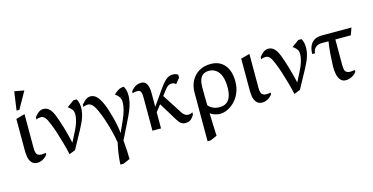

<svg xmlns="http://www.w3.org/2000/svg" viewBox="-87 -1127 3486 1793"><g transform="rotate(-15 1656.0 -231.0)"><path d="M148.9 11.6Q114.7 11.6 94.7 -11.6Q74.7 -34.8 69 -69.4Q66.3 -86.9 65.3 -105.4Q64.4 -124 64.4 -143V-435.6L149.6 -458.6V-145.4Q149.6 -131.3 150 -117Q150.4 -102.8 154 -90Q157.6 -71.9 171.3 -62.8Q184.9 -53.6 203.7 -53.6Q213.5 -53.6 223.9 -54.5Q234.3 -55.5 247.5 -58.5V-41.3Q233 -22.8 216.4 -11Q199.7 0.7 182.7 6.1Q165.8 11.6 148.9 11.6ZM86.4 -510.1 112 -690 205.5 -673 113.5 -510.1Z M459.1 11.7Q447 -43.1 431.1 -100.4Q415.3 -157.8 397.9 -211.3Q380.5 -264.9 362 -308.9Q344.1 -355.3 327 -373.7Q310 -392 289 -392Q277 -392 264.4 -389.5Q251.9 -387 243.9 -380V-403.3Q269.6 -435.3 289.8 -447.7Q310.1 -460 331 -460Q363.5 -460 388.2 -436.5Q413 -413 432.5 -360Q457.2 -295 477.4 -223.7Q497.5 -152.3 512.5 -85.6L558.9 -176.5Q574.6 -206.4 585 -233.8Q595.4 -261.2 601.2 -286.6Q607.1 -312 607.1 -335Q607.1 -364.9 591.9 -383.9Q576.6 -403 556 -416.6L624.9 -466.1H654.9Q663.9 -453.1 670 -431.1Q676 -409.1 676 -381.1Q676 -337.6 660.5 -290.6Q645 -243.6 610.6 -181.3L518.5 -12.3Z M892.4 228Q894.8 175.5 902.7 120.9Q910.6 66.3 921.4 22.6Q912.6 -36.2 896.2 -98.3Q879.9 -160.4 860.7 -216.6Q841.5 -272.9 822.3 -313.7Q804.2 -354 784.7 -373Q765.3 -392 742.1 -392Q730.8 -392 719 -389.2Q707.1 -386.5 698.3 -380.5V-403Q724.9 -435.1 745.3 -447.6Q765.7 -460 786.7 -460Q818.4 -460 843.8 -435.7Q869.2 -411.4 894 -355.9Q907.3 -326.5 920.1 -285.8Q933 -245.2 944.1 -201.9Q955.2 -158.7 962.1 -119.7Q969 -80.7 970.3 -54.8L1021.4 -168Q1041.1 -211.8 1052.5 -253.1Q1064 -294.5 1064 -331Q1064 -360.7 1049.8 -381.1Q1035.7 -401.6 1012 -417Q1036.1 -439.3 1053 -449.7Q1070 -460.1 1083.2 -463.1Q1096.5 -466.1 1110.7 -466.1Q1120.4 -452.6 1126.7 -429.8Q1133 -407 1133 -379Q1133 -344.4 1125 -309.6Q1117 -274.8 1101.8 -237Q1086.5 -199.3 1063.9 -154.5L978.6 18.5Q983.3 71.4 985.9 119.4Q988.5 167.3 988.5 200L922.4 228Z M1263.5 0V-317Q1263.5 -362.1 1254.3 -378Q1245.1 -394 1223.4 -394Q1212.8 -394 1200.4 -392.3Q1188 -390.6 1175.3 -385V-403Q1186.7 -419 1201.3 -431.8Q1215.8 -444.6 1234.4 -452.3Q1253 -460 1275 -460Q1303 -460 1318.2 -444.5Q1333.3 -428.9 1339.9 -403.4Q1346.5 -377.9 1346.5 -346V-208.7L1453 -360.4Q1475.4 -392 1495.1 -413.9Q1514.8 -435.7 1535.6 -446.8Q1556.3 -457.9 1579.9 -457.9Q1598.5 -457.9 1610.5 -453.7Q1622.6 -449.6 1631.6 -442.6V-413.9L1589.6 -362.4Q1581.8 -371.2 1571.6 -375.3Q1561.4 -379.4 1548.9 -379.4Q1531.3 -379.4 1516.8 -370.5Q1502.4 -361.6 1486.7 -341.8L1444.9 -287L1567.6 -96Q1581.3 -74.6 1596.1 -66.1Q1611 -57.7 1625 -57.7Q1637.5 -57.7 1648.1 -60.8Q1658.7 -63.9 1667.9 -70.6V-48.1Q1647.6 -12.9 1627.4 -1Q1607.2 10.9 1581.6 10.9Q1558 10.9 1540.2 -1.5Q1522.4 -13.9 1502.4 -47.1L1396.4 -220.3L1346.5 -155.9V0Z M1735.3 228V-240.1Q1735.3 -305 1761.2 -354.6Q1787 -404.2 1834.9 -432.9Q1882.8 -461.7 1949.3 -461.7Q2034.2 -461.7 2082.4 -404.1Q2130.6 -346.4 2130.6 -245.7Q2130.6 -186.7 2111.2 -139.1Q2091.9 -91.6 2059.8 -57.9Q2027.7 -24.3 1989.7 -6.3Q1951.6 11.7 1914.9 11.7Q1901.2 11.7 1883 7.7Q1864.8 3.8 1848 -3.3Q1831.2 -10.3 1821.3 -20.6Q1822.7 31.7 1824.6 87.4Q1826.5 143.1 1829.7 200.4L1765.4 228ZM1928.9 -50Q1964.6 -50 1991 -66Q2017.3 -82 2031.8 -118Q2046.3 -154 2046.3 -212Q2046.3 -274 2030.6 -317Q2014.8 -360 1985.5 -382Q1956.3 -404 1915.4 -404Q1885.2 -404 1863.3 -390.8Q1841.4 -377.6 1829.5 -348Q1817.7 -318.4 1817.7 -268.4Q1817.7 -231.9 1818 -188.9Q1818.4 -145.9 1819.8 -98.2Q1833.2 -78.4 1861.5 -64.2Q1889.9 -50 1928.9 -50Z M2322.9 11.6Q2288.7 11.6 2268.7 -11.6Q2248.7 -34.8 2243 -69.4Q2240.3 -86.9 2239.3 -105.4Q2238.4 -124 2238.4 -143V-435.6L2323.6 -458.6V-145.4Q2323.6 -131.3 2324 -117Q2324.4 -102.8 2328 -90Q2331.6 -71.9 2345.3 -62.8Q2358.9 -53.6 2377.7 -53.6Q2387.5 -53.6 2397.9 -54.5Q2408.3 -55.5 2421.5 -58.5V-41.3Q2407 -22.8 2390.4 -11Q2373.7 0.7 2356.7 6.1Q2339.8 11.6 2322.9 11.6Z M2633.1 11.7Q2621 -43.1 2605.1 -100.4Q2589.3 -157.8 2571.9 -211.3Q2554.5 -264.9 2536 -308.9Q2518.1 -355.3 2501 -373.7Q2484 -392 2463 -392Q2451 -392 2438.4 -389.5Q2425.9 -387 2417.9 -380V-403.3Q2443.6 -435.3 2463.8 -447.7Q2484.1 -460 2505 -460Q2537.5 -460 2562.2 -436.5Q2587 -413 2606.5 -360Q2631.2 -295 2651.4 -223.7Q2671.5 -152.3 2686.5 -85.6L2732.9 -176.5Q2748.6 -206.4 2759 -233.8Q2769.4 -261.2 2775.2 -286.6Q2781.1 -312 2781.1 -335Q2781.1 -364.9 2765.9 -383.9Q2750.6 -403 2730 -416.6L2798.9 -466.1H2828.9Q2837.9 -453.1 2844 -431.1Q2850 -409.1 2850 -381.1Q2850 -337.6 2834.5 -290.6Q2819 -243.6 2784.6 -181.3L2692.5 -12.3Z M3131 12Q3099.4 12 3080.8 -9.6Q3062.2 -31.1 3054.4 -66.9Q3046.6 -102.7 3047.4 -144.9Q3049.1 -198.2 3053.9 -262.6Q3058.8 -327 3067.6 -381.1H2998.9Q2963.5 -381.1 2940.6 -359.3Q2917.7 -337.6 2917.7 -305.5H2890.3Q2890.3 -346.8 2903.6 -379.3Q2916.8 -411.7 2945.9 -430.8Q2975.1 -450 3020.6 -450H3308L3283.4 -381.1H3134V-145Q3134 -131 3134.5 -117Q3135 -103 3138 -90Q3142 -72 3155.5 -63Q3168.9 -54 3187.9 -54Q3197.9 -54 3210.2 -55.4Q3222.6 -56.7 3235.6 -58.7V-40.7Q3222.7 -24 3205.9 -12Q3189.1 -0.1 3170.5 6Q3152 12 3131 12Z"/></g></svg>

Font: Ancizar Serif Light
Style: Regular
Weight: 300
Designer: Cesar Puertas, Viviana Monsalve, Julian Moncada, Julian Prieto, Jose Castro, Felipe Aragon, Mariel Hernandez, Sara Alarc
Version: Version 8.100